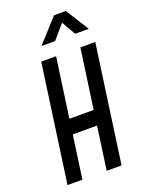

<svg xmlns="http://www.w3.org/2000/svg" viewBox="-179 -1068 869 1152"><g transform="rotate(-20 256.0 -492.5)"><path d="M45 0H140L178.5 -275H333.5L295 0H390L495 -750H400L346.5 -370H191.5L245 -750H150ZM183.5 -837.5H270.5L347.5 -926.5L398.5 -837.5H485.5L392.5 -985H317.5Z"/></g></svg>

Font: Mohave Medium
Style: Italic
Weight: 500
Italic angle: -8°
Designer: Gumpita Rahayu
Foundry: Tokotype
Version: Version 2.002; ttfautohint (v1.8.3)